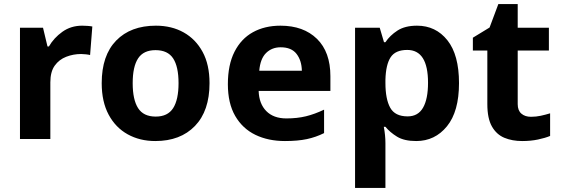

<svg xmlns="http://www.w3.org/2000/svg" viewBox="-20 -682 2751 942"><path d="M383 -556Q394 -556 409 -555Q424 -554 433 -552L422 -412Q415 -414 401.5 -415.5Q388 -417 378 -417Q340 -417 305 -403.5Q270 -390 248.5 -360Q227 -330 227 -278V0H78V-546H191L213 -454H220Q244 -496 286 -526Q328 -556 383 -556Z M1008 -274Q1008 -138 936.5 -64Q865 10 742 10Q666 10 606.5 -23Q547 -56 513 -119.5Q479 -183 479 -274Q479 -410 550 -483Q621 -556 745 -556Q822 -556 881 -523Q940 -490 974 -427.5Q1008 -365 1008 -274ZM631 -274Q631 -193 657.5 -151.5Q684 -110 744 -110Q803 -110 829.5 -151.5Q856 -193 856 -274Q856 -355 829.5 -395.5Q803 -436 743 -436Q684 -436 657.5 -395.5Q631 -355 631 -274Z M1356 -556Q1469 -556 1535 -491.5Q1601 -427 1601 -308V-236H1249Q1251 -173 1286.5 -137Q1322 -101 1385 -101Q1438 -101 1481 -111.5Q1524 -122 1570 -144V-29Q1530 -9 1485.5 0.5Q1441 10 1378 10Q1296 10 1233 -20.5Q1170 -51 1134 -113Q1098 -175 1098 -269Q1098 -364 1130.5 -428Q1163 -492 1221 -524Q1279 -556 1356 -556ZM1357 -450Q1314 -450 1285.5 -422Q1257 -394 1252 -335H1461Q1460 -385 1435 -417.5Q1410 -450 1357 -450Z M2026 -556Q2118 -556 2175 -484.5Q2232 -413 2232 -274Q2232 -135 2173 -62.5Q2114 10 2022 10Q1963 10 1928 -11.5Q1893 -33 1871 -60H1863Q1871 -18 1871 20V240H1722V-546H1843L1864 -475H1871Q1893 -508 1930 -532Q1967 -556 2026 -556ZM1978 -437Q1920 -437 1896.5 -401Q1873 -365 1871 -291V-275Q1871 -196 1894.5 -153.5Q1918 -111 1980 -111Q2031 -111 2055.5 -153.5Q2080 -196 2080 -276Q2080 -437 1978 -437Z M2585 -109Q2610 -109 2633 -114Q2656 -119 2679 -126V-15Q2655 -5 2619.5 2.5Q2584 10 2542 10Q2493 10 2454.5 -6Q2416 -22 2393.5 -61.5Q2371 -101 2371 -171V-434H2300V-497L2382 -547L2425 -662H2520V-546H2673V-434H2520V-171Q2520 -140 2538 -124.5Q2556 -109 2585 -109Z"/></svg>

Font: Noto IKEA Arabic
Style: Bold
Weight: 700
Designer: Monotype Design Team
Foundry: Monotype Imaging Inc.
Version: Version 1.200